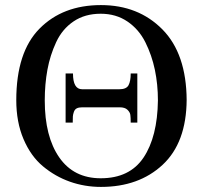

<svg xmlns="http://www.w3.org/2000/svg" viewBox="-20 -725 797 755"><path d="M714 -331V-333Q713 -164 619.5 -77Q526 10 377 10Q313 10 255 -10.5Q197 -31 149 -71Q101 -111 72.5 -178Q44 -245 44 -331Q44 -520 135.5 -612.5Q227 -705 377 -705Q524 -705 618.5 -609.5Q713 -514 714 -331ZM601 -330Q601 -393 589 -450.5Q577 -508 551.5 -559Q526 -610 481 -640.5Q436 -671 376 -671Q314 -671 269.5 -641Q225 -611 201 -559.5Q177 -508 166.5 -451Q156 -394 156 -330Q156 -188 213 -106Q270 -24 376 -24Q490 -24 544.5 -105.5Q599 -187 601 -330ZM520 -243H494Q494 -263 492.5 -273.5Q491 -284 481 -293.5Q471 -303 451 -303H303Q290 -303 282 -299Q274 -295 270.5 -285Q267 -275 266.5 -267Q266 -259 266 -243H238V-436H267Q267 -374 303 -374H449Q477 -374 485.5 -390Q494 -406 494 -436H520Z"/></svg>

Font: Linguistics Pro
Style: Regular
Weight: 400
Designer: Stefan Peev, Context Ltd
Foundry: Stefan Peev, Context Ltd
Version: Version 001.000